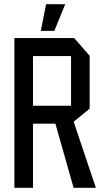

<svg xmlns="http://www.w3.org/2000/svg" viewBox="-20 -888 497 908"><path d="M48 0V-708H136V0ZM328 0 242 -303 312 -361 433 -1V0ZM136 -303V-388H316V-303ZM316 -303V-623H404V-374L317 -303ZM136 -623V-708H331L404 -624V-623ZM173 -742 198 -868H288V-867L237 -742Z"/></svg>

Font: Foldit
Style: Regular
Weight: 400
Version: Version 1.003